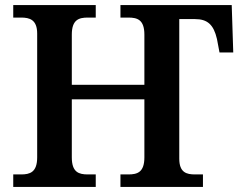

<svg xmlns="http://www.w3.org/2000/svg" viewBox="-20 -734 950 754"><path d="M32 0H356V-49H325C290 -49 262 -57 262 -116V-344H547V-116C547 -57 519 -49 484 -49H453V0H777V-49H746C713 -49 684 -56 684 -111V-659H746C795 -659 819 -637 832 -581L842 -528H896L890 -714H453V-665H484C519 -665 547 -657 547 -598V-401H262V-598C262 -657 290 -665 325 -665H356V-714H32V-665H63C96 -665 126 -657 126 -602V-116C126 -57 97 -49 63 -49H32Z"/></svg>

Font: Noto Serif Semi
Style: Regular
Weight: 600
Designer: Monotype Design Team
Foundry: Monotype Imaging Inc.
Version: Version 1.002